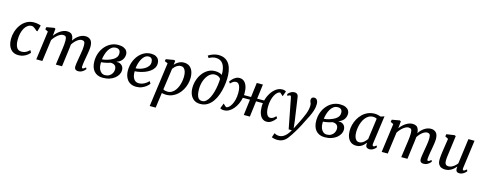

<svg xmlns="http://www.w3.org/2000/svg" viewBox="-33 -1841 7825 3105"><g transform="rotate(15 3880.0 -288.5)"><path d="M394.5 -447.6Q382.1 -459.9 366.4 -472.9Q350.7 -485.9 334.7 -494.7Q318.7 -503.5 304.6 -503.5Q269.1 -503.5 238.9 -483.2Q208.8 -462.9 186.7 -425.4Q164.7 -387.8 152.5 -336.3Q140.4 -284.7 140.9 -222.3Q141.7 -166.3 154.2 -130Q166.7 -93.7 190.3 -76Q213.9 -58.4 247.7 -58.4Q278.2 -58.4 301.6 -66.4Q324.9 -74.3 344.6 -88.2Q364.4 -102 383.5 -119.7L404.1 -81.1Q391.8 -64.9 366 -43.4Q340.3 -21.8 302 -5.9Q263.8 10 212.9 10Q129.2 10 81.1 -48.7Q33.1 -107.4 32.7 -213.3Q32.3 -271.9 50.9 -333.9Q69.5 -395.9 106.5 -449.2Q143.6 -502.4 199.1 -535.2Q254.5 -568 327.8 -568Q355.4 -568 387.6 -562.3Q419.8 -556.6 441.7 -545.9L413.5 -442.4Z M685.2 -557.4 673.6 -438.8Q692.4 -465 716.2 -488.4Q740 -511.8 767.3 -529.8Q794.5 -547.8 823.5 -557.9Q852.6 -568 882.1 -568Q918.8 -568 943.1 -553.7Q967.5 -539.4 979.9 -508.5Q992.4 -477.7 993.3 -427.2Q993.5 -422.1 993.3 -416.6Q993.2 -411.1 992.9 -405.6Q992.7 -400 992 -394L976 -415.3Q993.6 -448 1016.8 -475.8Q1040 -503.5 1067.4 -524.2Q1094.8 -544.9 1125.4 -556.5Q1156.1 -568 1188.8 -568Q1241 -568 1274.2 -534.7Q1307.5 -501.5 1307.5 -422.1Q1307.5 -401.7 1303.5 -371.2Q1299.5 -340.8 1294 -307.9Q1288.5 -275 1283.5 -247Q1279 -221.7 1273.9 -192.9Q1268.8 -164.2 1265 -136.2Q1261.1 -108.2 1259.8 -85.4Q1259.1 -68.5 1262.6 -60.8Q1266.1 -53.1 1273.6 -53.1Q1284.5 -53.1 1296.2 -59.9Q1307.8 -66.7 1325.5 -82.8L1338.1 -57.2Q1333.3 -50.1 1317.4 -33.9Q1301.6 -17.8 1276.4 -3.9Q1251.2 10 1218.6 10Q1192.8 10 1178.1 1.7Q1163.4 -6.6 1157.7 -21.3Q1152 -36 1152.3 -55.2Q1153 -75.9 1157.1 -104.2Q1161.2 -132.5 1166.7 -163.3Q1172.2 -194.1 1176.7 -222.7Q1181.2 -249.8 1186.9 -282.9Q1192.7 -316 1196.8 -350Q1200.9 -383.9 1200.7 -413.4Q1200.6 -460.6 1186.8 -476.9Q1173 -493.2 1144.1 -493.2Q1123.6 -493.2 1100.2 -481.8Q1076.9 -470.3 1053.7 -449.6Q1030.5 -428.9 1010 -401.8Q989.4 -374.6 974.5 -343.2L993.8 -403.6Q992.8 -380.3 990 -352.9Q987.3 -325.5 983.8 -298.3Q980.4 -271.1 976.9 -247L944.8 0H840.9L871.6 -220.5Q875.8 -248.6 880.4 -282.2Q885 -315.7 888.2 -349.6Q891.4 -383.5 891.2 -412.5Q890.8 -461.6 877.5 -477.7Q864.3 -493.9 831.2 -493.9Q812.1 -493.9 790 -483.7Q767.9 -473.5 745.2 -455.3Q722.5 -437.2 701.8 -413.6Q681 -390 664.4 -363.4L615.2 0H513.5L578.2 -482.5L528.6 -507.4L535.9 -545.1L664.4 -568Z M1628.1 9.8Q1578.5 9.8 1541.2 -6.1Q1504 -22 1478.8 -51.6Q1453.6 -81.2 1441 -122.3Q1428.4 -163.3 1428.4 -213.5Q1428.4 -290.3 1452.7 -355Q1477 -419.8 1519.4 -467.9Q1561.8 -516 1617.2 -542.6Q1672.7 -569.1 1735.3 -569.1Q1793.2 -569.1 1828.8 -552.5Q1864.4 -535.9 1880.7 -509.7Q1897.1 -483.5 1897.1 -454.1Q1897.1 -421.6 1884.6 -390.6Q1872.1 -359.7 1845.1 -335.5Q1818.2 -311.3 1774.9 -297.9Q1819.9 -298.6 1847 -283.5Q1874.1 -268.4 1886.7 -243.3Q1899.2 -218.1 1899.2 -188.2Q1899.2 -152.3 1880.7 -117.3Q1862.2 -82.3 1827.1 -53.4Q1792 -24.5 1741.6 -7.4Q1691.3 9.8 1628.1 9.8ZM1651.8 -40.7Q1690.7 -40.7 1721 -58.3Q1751.4 -75.9 1769.1 -106Q1786.8 -136.1 1786.8 -172.8Q1786.8 -200.7 1775.9 -219.9Q1765 -239.1 1743.7 -249Q1722.5 -258.9 1691.1 -258.9Q1684 -257.2 1673 -253.6Q1662.1 -250.1 1649 -246.3Q1635.9 -242.6 1621.9 -239.6Q1604 -235.9 1582.9 -232.1Q1561.8 -228.3 1537.7 -226.7Q1537.2 -218.7 1537 -210.8Q1536.9 -202.9 1536.9 -195.6Q1536.9 -152.8 1550.4 -117.6Q1564 -82.4 1589.9 -61.5Q1615.7 -40.7 1651.8 -40.7ZM1538.9 -275.8Q1556.1 -276.8 1570.8 -278.7Q1585.5 -280.7 1600.6 -284.3Q1615.6 -287.9 1633.4 -293.6Q1679 -308.7 1713.5 -328.1Q1748.1 -347.6 1767.4 -374.8Q1786.8 -402 1786.8 -439.5Q1786.8 -477.2 1767.3 -496.1Q1747.9 -515 1711.7 -515Q1671 -515 1640.6 -492.9Q1610.2 -470.7 1589.4 -434.8Q1568.7 -399 1556.4 -357.1Q1544 -315.3 1538.9 -275.8Z M2399.5 -96.4Q2385.9 -76.3 2356.1 -51.2Q2326.4 -26.1 2283.8 -7.8Q2241.3 10.5 2188.9 10.5Q2134.5 10.5 2096.3 -8.5Q2058.1 -27.5 2034.6 -59.8Q2011.1 -92 2000.6 -131.9Q1990.1 -171.7 1990.7 -212.8Q1991.5 -285.4 2014.1 -349.7Q2036.7 -414 2076.4 -463.2Q2116.2 -512.5 2169.4 -540.8Q2222.5 -569.1 2284.8 -569.1Q2334 -569.1 2365.6 -553Q2397.2 -536.9 2412.6 -509.1Q2428.1 -481.3 2428.4 -446.8Q2428.9 -399.7 2405.7 -363.8Q2382.5 -328 2344.5 -302.4Q2306.5 -276.7 2262.2 -260.1Q2217.9 -243.6 2175.2 -235.4Q2132.5 -227.2 2101 -226.6Q2099.2 -194.9 2104.4 -164.5Q2109.5 -134.1 2122.7 -109.3Q2135.8 -84.6 2158 -70Q2180.2 -55.3 2212.5 -55.3Q2243.3 -55.3 2272.3 -65.2Q2301.3 -75.2 2327.8 -93.1Q2354.3 -111.1 2376.9 -135.3ZM2261.1 -515Q2224.3 -515 2196.1 -492.1Q2167.9 -469.2 2148.1 -432.8Q2128.3 -396.4 2116.9 -354.9Q2105.5 -313.4 2102.3 -275.8Q2136.5 -276.8 2175.6 -288Q2214.7 -299.2 2249.3 -319.7Q2283.8 -340.3 2305.4 -369.8Q2327 -399.3 2326.6 -437.6Q2326.1 -476.2 2308.7 -495.6Q2291.4 -515 2261.1 -515Z M2480.6 254 2581.5 -487.8 2528.5 -510.1 2535.8 -545.1 2670 -568 2690.4 -557.4 2681.9 -489.7Q2697.8 -509.3 2720.4 -527.2Q2743.1 -545.1 2771.7 -556.6Q2800.3 -568 2834.2 -568Q2890.7 -568 2927.9 -541.5Q2965.2 -514.9 2983.6 -467.3Q3002.1 -419.7 3002.1 -356Q3002.1 -304.9 2988.3 -252.8Q2974.5 -200.8 2947.8 -153.6Q2921.1 -106.5 2882.7 -69.6Q2844.4 -32.7 2794.7 -11.3Q2745.1 10 2685.6 10Q2669.2 10 2650.9 7Q2632.7 3.9 2615.7 0.5L2580.7 254ZM2624.4 -62.9Q2639.5 -53.1 2658.2 -49Q2677 -44.8 2697.9 -44.8Q2737.8 -44.8 2769.2 -63.5Q2800.6 -82.1 2824.1 -113.7Q2847.6 -145.2 2863.1 -185.2Q2878.5 -225.2 2886.1 -268.4Q2893.6 -311.7 2893.6 -352.9Q2893.6 -398.9 2882.9 -432.2Q2872.1 -465.5 2852 -483.5Q2831.9 -501.5 2803.1 -501.5Q2774.7 -501.5 2750 -488.9Q2725.3 -476.3 2706.2 -457.6Q2687.1 -438.9 2674.7 -420.8Z M3257.8 10.7Q3197.7 10.7 3156.2 -17.5Q3114.7 -45.8 3092.9 -95.7Q3071.2 -145.6 3071.2 -209.9Q3071.2 -276.4 3092 -339.8Q3112.8 -403.2 3151 -454.2Q3189.2 -505.2 3242 -535.2Q3294.9 -565.2 3358.8 -565.2Q3393.8 -565.2 3427 -556.1Q3460.2 -546.9 3476.3 -533.2Q3477 -594.8 3466.5 -640.2Q3455.9 -685.7 3435.2 -715.6Q3414.5 -745.5 3384.3 -760.2Q3354.1 -774.9 3315 -774.9Q3288.4 -774.9 3260.4 -767.6Q3232.4 -760.2 3200 -741.5L3176.2 -776.3Q3202.5 -794 3231.7 -806.1Q3260.9 -818.2 3289.3 -824.6Q3317.8 -831 3342.8 -831Q3413.8 -831 3460.2 -803.3Q3506.5 -775.6 3532.8 -728.2Q3559.1 -680.8 3569.1 -621.2Q3579 -561.6 3577 -497.7Q3575 -431.3 3562.8 -360.5Q3550.5 -289.7 3526.8 -223.6Q3503.2 -157.5 3466.1 -104.6Q3428.9 -51.6 3377.4 -20.4Q3325.9 10.7 3257.8 10.7ZM3276 -42.9Q3313.7 -42.9 3343.6 -69.6Q3373.5 -96.4 3395.8 -141Q3418.1 -185.6 3433.4 -240.6Q3448.7 -295.7 3457 -353.4Q3465.3 -411 3467.2 -462.6Q3454.7 -481.3 3437.4 -491.8Q3420.1 -502.3 3401.6 -506.5Q3383.2 -510.6 3366.6 -510.6Q3335.2 -510.6 3307 -495.1Q3278.9 -479.6 3255.6 -451.9Q3232.3 -424.2 3215.3 -387.5Q3198.3 -350.8 3189 -307.9Q3179.6 -264.9 3179.6 -219.3Q3179.6 -167.7 3188.1 -128Q3196.6 -88.2 3217.7 -65.6Q3238.7 -42.9 3276 -42.9Z M4245.4 -310.9Q4262.8 -377.3 4297.9 -434Q4333.1 -490.8 4381 -525.4Q4429 -560 4484.8 -560Q4507.3 -560 4522.5 -555.5Q4537.7 -551 4547.8 -542L4516.2 -455.7Q4512.9 -458.3 4505.9 -464.9Q4498.9 -471.6 4490.3 -479.5Q4481.7 -487.4 4474.4 -493.7Q4467.1 -500.1 4463.2 -502.3Q4441.4 -502.3 4418.3 -482.6Q4395.3 -462.9 4375.4 -426.5Q4355.5 -390.1 4343.4 -339.5Q4331.2 -289 4331.2 -227.7Q4331.2 -172.4 4341.6 -136.5Q4351.9 -100.5 4369.5 -83.1Q4387.1 -65.7 4408.5 -65.7Q4435.6 -65.7 4457.4 -78.7Q4479.1 -91.8 4502.4 -117.1L4523 -88Q4513.9 -74.5 4492.8 -51Q4471.8 -27.5 4441.1 -8.8Q4410.3 10 4371.2 10Q4329.1 10 4297.9 -15.4Q4266.6 -40.8 4249.5 -89.2Q4232.3 -137.5 4232.3 -206.2Q4232.3 -220.5 4233.3 -235.1Q4234.3 -249.8 4236.3 -264.3H4122.6L4089.6 0H3987.7L4020.5 -264.3H3901.2Q3890.6 -210.5 3867.8 -161.1Q3844.9 -111.7 3812.5 -73.3Q3780.1 -34.8 3740.5 -12.4Q3700.9 10 3656.8 10Q3633.8 10 3618.5 5.5Q3603.3 1 3592.8 -7L3625.9 -94.3Q3628.7 -91.7 3635.6 -85.1Q3642.6 -78.4 3651.2 -70.5Q3659.7 -62.6 3667.2 -56.3Q3674.6 -49.9 3678.4 -47.7Q3700 -47.7 3722.9 -67.4Q3745.8 -87.1 3765.6 -123.5Q3785.4 -159.9 3797.6 -210.5Q3809.7 -261 3809.7 -322.3Q3809.7 -377.7 3799.4 -413.6Q3789 -449.5 3771.8 -466.9Q3754.5 -484.3 3732.9 -484.3Q3705.8 -484.3 3684.4 -471.3Q3663.1 -458.2 3639.5 -432.9L3618.2 -461Q3627.6 -475 3648.6 -498.5Q3669.6 -522 3700.5 -541Q3731.3 -560 3770.6 -560Q3812.5 -560 3843.7 -534.6Q3874.8 -509.2 3892.1 -460.8Q3909.3 -412.5 3909.3 -343.8Q3909.3 -335.4 3908.9 -327Q3908.6 -318.6 3907.6 -310.9H4026.1L4056.9 -554.7H4159.6L4128.2 -310.9Z M4651.3 -467.9Q4647.8 -486.8 4642.1 -493.1Q4636.4 -499.5 4628.2 -499.5Q4619.7 -499.5 4611.1 -494.5Q4602.5 -489.5 4590.9 -479L4578.1 -508.3Q4582.1 -514.3 4597.2 -528.4Q4612.4 -542.4 4635.1 -554.5Q4657.7 -566.6 4683.9 -566.6Q4708.6 -566.6 4722.9 -558.5Q4737.3 -550.4 4744.6 -535.4Q4751.8 -520.4 4754.6 -499.6Q4761.5 -452.5 4768.3 -405.4Q4775.2 -358.2 4781.9 -311.1Q4788.5 -264.1 4795.3 -217Q4802.2 -170 4809 -123L4823 1.2L4888.4 -126.4Q4907.1 -166 4924.9 -203.7Q4942.8 -241.5 4957 -278.6Q4971.3 -315.6 4979.8 -352.7Q4988.3 -389.7 4988.3 -427.4Q4988.3 -448 4983.2 -461.4Q4978 -474.9 4972.8 -487.1Q4967.6 -499.4 4967.6 -516.3Q4967.6 -540.3 4981.4 -553.1Q4995.1 -565.9 5018.1 -565.9Q5039.4 -565.9 5053.7 -554.2Q5068.1 -542.5 5075.6 -521.8Q5083.1 -501.1 5083.1 -474.3Q5083.1 -419.8 5065.6 -365.2Q5048.1 -310.6 5022.5 -259Q4996.8 -207.4 4972.8 -161.3Q4953.8 -121.4 4933.9 -83.7Q4914 -46 4894.3 -11.8Q4874.7 22.3 4856.6 51.6Q4838.5 80.9 4822.9 104.3Q4807.3 127.7 4795.1 144Q4775.5 174.8 4750 198.6Q4724.4 222.3 4691.2 235.8Q4657.9 249.2 4614.1 249.2Q4590.1 249.2 4561.2 243.4Q4532.3 237.5 4519.1 231.7L4544.3 156.6Q4552.9 163.2 4575.5 171.3Q4598 179.5 4629.3 179.5Q4656.2 179.5 4685.6 165.6Q4714.9 151.8 4744.8 120.5Q4774.7 89.2 4802.4 37.7H4749.2Z M5342.6 9.8Q5293 9.8 5255.7 -6.1Q5218.5 -22 5193.3 -51.6Q5168.1 -81.2 5155.5 -122.3Q5142.9 -163.3 5142.9 -213.5Q5142.9 -290.3 5167.2 -355Q5191.5 -419.8 5233.9 -467.9Q5276.3 -516 5331.7 -542.6Q5387.2 -569.1 5449.8 -569.1Q5507.7 -569.1 5543.3 -552.5Q5578.9 -535.9 5595.2 -509.7Q5611.6 -483.5 5611.6 -454.1Q5611.6 -421.6 5599.1 -390.6Q5586.6 -359.7 5559.6 -335.5Q5532.7 -311.3 5489.4 -297.9Q5534.4 -298.6 5561.5 -283.5Q5588.6 -268.4 5601.2 -243.3Q5613.7 -218.1 5613.7 -188.2Q5613.7 -152.3 5595.2 -117.3Q5576.7 -82.3 5541.6 -53.4Q5506.5 -24.5 5456.1 -7.4Q5405.8 9.8 5342.6 9.8ZM5366.3 -40.7Q5405.2 -40.7 5435.5 -58.3Q5465.9 -75.9 5483.6 -106Q5501.3 -136.1 5501.3 -172.8Q5501.3 -200.7 5490.4 -219.9Q5479.5 -239.1 5458.2 -249Q5437 -258.9 5405.6 -258.9Q5398.5 -257.2 5387.5 -253.6Q5376.6 -250.1 5363.5 -246.3Q5350.4 -242.6 5336.4 -239.6Q5318.5 -235.9 5297.4 -232.1Q5276.3 -228.3 5252.2 -226.7Q5251.7 -218.7 5251.5 -210.8Q5251.4 -202.9 5251.4 -195.6Q5251.4 -152.8 5264.9 -117.6Q5278.5 -82.4 5304.4 -61.5Q5330.2 -40.7 5366.3 -40.7ZM5253.4 -275.8Q5270.6 -276.8 5285.3 -278.7Q5300 -280.7 5315.1 -284.3Q5330.1 -287.9 5347.9 -293.6Q5393.5 -308.7 5428 -328.1Q5462.6 -347.6 5481.9 -374.8Q5501.3 -402 5501.3 -439.5Q5501.3 -477.2 5481.8 -496.1Q5462.4 -515 5426.2 -515Q5385.5 -515 5355.1 -492.9Q5324.7 -470.7 5303.9 -434.8Q5283.2 -399 5270.9 -357.1Q5258.5 -315.3 5253.4 -275.8Z M6126.4 -93.6Q6123.2 -70.5 6130 -61.8Q6136.8 -53.1 6145.4 -53.1Q6154.5 -53.1 6164.6 -59.5Q6174.8 -65.9 6189.7 -79.2L6203.7 -53.3Q6199.6 -46.5 6184.4 -31.2Q6169.1 -15.9 6145.3 -3Q6121.4 10 6091.7 10Q6063.2 10 6045.5 -4.9Q6027.8 -19.8 6028.2 -53.6L6031.8 -83.6Q6014.2 -61.3 5991.5 -39.7Q5968.8 -18.1 5939 -4Q5909.2 10 5870.4 10Q5815.1 10 5778.9 -17.5Q5742.7 -45 5724.9 -92.2Q5707.2 -139.3 5707.2 -198Q5707.2 -247.6 5720.8 -299.8Q5734.5 -351.9 5761.1 -399.8Q5787.7 -447.6 5826.9 -485.7Q5866.2 -523.7 5917.6 -545.9Q5969.1 -568 6032.1 -568Q6055.3 -568 6083.3 -561.9Q6111.4 -555.9 6132.5 -547.7L6191.6 -567.3ZM6079.6 -497Q6066.3 -505.5 6050.5 -509.3Q6034.7 -513.2 6017.7 -513.2Q5977.4 -513.2 5945 -494.9Q5912.7 -476.7 5888.4 -445.3Q5864 -414 5847.8 -373.9Q5831.5 -333.8 5823.3 -289.9Q5815.1 -246 5815.1 -203.3Q5815.1 -155.4 5826 -122.5Q5836.9 -89.6 5856.1 -72.9Q5875.4 -56.2 5900.6 -56.2Q5930.8 -56.2 5955.3 -70.6Q5979.8 -85.1 5999.1 -105.4Q6018.3 -125.6 6031.7 -143.7Z M6468.2 -557.4 6456.6 -438.8Q6475.4 -465 6499.2 -488.4Q6523 -511.8 6550.3 -529.8Q6577.5 -547.8 6606.5 -557.9Q6635.6 -568 6665.1 -568Q6701.8 -568 6726.1 -553.7Q6750.5 -539.4 6762.9 -508.5Q6775.4 -477.7 6776.3 -427.2Q6776.5 -422.1 6776.3 -416.6Q6776.2 -411.1 6775.9 -405.6Q6775.7 -400 6775 -394L6759 -415.3Q6776.6 -448 6799.8 -475.8Q6823 -503.5 6850.4 -524.2Q6877.8 -544.9 6908.4 -556.5Q6939.1 -568 6971.8 -568Q7024 -568 7057.2 -534.7Q7090.5 -501.5 7090.5 -422.1Q7090.5 -401.7 7086.5 -371.2Q7082.5 -340.8 7077 -307.9Q7071.5 -275 7066.5 -247Q7062 -221.7 7056.9 -192.9Q7051.8 -164.2 7048 -136.2Q7044.1 -108.2 7042.8 -85.4Q7042.1 -68.5 7045.6 -60.8Q7049.1 -53.1 7056.6 -53.1Q7067.5 -53.1 7079.2 -59.9Q7090.8 -66.7 7108.5 -82.8L7121.1 -57.2Q7116.3 -50.1 7100.4 -33.9Q7084.6 -17.8 7059.4 -3.9Q7034.2 10 7001.6 10Q6975.8 10 6961.1 1.7Q6946.4 -6.6 6940.7 -21.3Q6935 -36 6935.3 -55.2Q6936 -75.9 6940.1 -104.2Q6944.2 -132.5 6949.7 -163.3Q6955.2 -194.1 6959.7 -222.7Q6964.2 -249.8 6969.9 -282.9Q6975.7 -316 6979.8 -350Q6983.9 -383.9 6983.7 -413.4Q6983.6 -460.6 6969.8 -476.9Q6956 -493.2 6927.1 -493.2Q6906.6 -493.2 6883.2 -481.8Q6859.9 -470.3 6836.7 -449.6Q6813.5 -428.9 6793 -401.8Q6772.4 -374.6 6757.5 -343.2L6776.8 -403.6Q6775.8 -380.3 6773 -352.9Q6770.3 -325.5 6766.8 -298.3Q6763.4 -271.1 6759.9 -247L6727.8 0H6623.9L6654.6 -220.5Q6658.8 -248.6 6663.4 -282.2Q6668 -315.7 6671.2 -349.6Q6674.4 -383.5 6674.2 -412.5Q6673.8 -461.6 6660.5 -477.7Q6647.3 -493.9 6614.2 -493.9Q6595.1 -493.9 6573 -483.7Q6550.9 -473.5 6528.2 -455.3Q6505.5 -437.2 6484.8 -413.6Q6464 -390 6447.4 -363.4L6398.2 0H6296.5L6361.2 -482.5L6311.6 -507.4L6318.9 -545.1L6447.4 -568Z M7359.1 10Q7325 10 7296.3 -1.9Q7267.6 -13.8 7250 -42.3Q7232.5 -70.7 7232.2 -120.5Q7232.2 -138 7233.6 -158.8Q7235 -179.6 7237.7 -202.7Q7240.3 -225.8 7243.5 -249.3Q7246.6 -272.8 7250.1 -294.7L7278.5 -481.3L7225.4 -509.7L7232 -547.2L7366.5 -566.6L7387.4 -556L7352.3 -290.7Q7349.8 -269.2 7346.9 -248.6Q7344 -228 7341.4 -208.6Q7338.8 -189.2 7337.3 -171.1Q7335.7 -153.1 7335.7 -136.6Q7335.7 -103.7 7343.6 -85.7Q7351.5 -67.7 7366.4 -60.8Q7381.2 -53.9 7401.8 -53.9Q7427.5 -53.9 7453.6 -66.9Q7479.8 -79.9 7502.8 -100Q7525.9 -120.1 7542 -141.9L7597.9 -562.6H7700.1L7636.4 -89.5Q7633.9 -70.6 7638.5 -61.9Q7643 -53.1 7651.6 -53.1Q7661.1 -53.1 7672.7 -60Q7684.3 -66.8 7702.5 -83.4L7715.1 -56.9Q7710.8 -49.8 7694.7 -33.8Q7678.5 -17.8 7653.5 -4.3Q7628.6 9.3 7597.6 9.3Q7566.3 9.3 7551.2 -7.4Q7536 -24.2 7537.7 -52.3Q7537.5 -54.2 7537.7 -58.1Q7537.9 -61.9 7538.4 -66.9Q7538.9 -71.8 7539.4 -77Q7539.9 -82.2 7540.4 -86.8L7539.1 -87.8Q7524.5 -69.8 7506.2 -52.4Q7487.9 -35 7465.3 -21Q7442.8 -6.9 7416.4 1.6Q7389.9 10 7359.1 10Z"/></g></svg>

Font: Merriweather 7pt Light
Style: Italic
Weight: 300
Italic angle: -7.8°
Designer: Eben Sorkin
Foundry: Eben Sorkin
Version: Version 2.200;gftools[0.9.31]